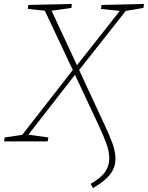

<svg xmlns="http://www.w3.org/2000/svg" viewBox="-36 -713 746 968"><path d="M433 235 421 214Q472 185 493.5 154Q515 123 515 86Q515 49 498.5 6Q482 -37 468 -67L342 -336L107 -34L208 -20L204 0H-16L-12 -20L76 -33L331 -360L190 -659L104 -668L107 -688L326 -693L324 -673L224 -659L352 -384L568 -658L473 -668L476 -688L690 -693L687 -673L598 -658L363 -360L497 -71Q515 -33 530.5 8.5Q546 50 546 88Q546 132 518.5 167Q491 202 433 235Z"/></svg>

Font: Bitter ExtraLight
Style: Italic
Weight: 200
Italic angle: -9°
Designer: Sol Matas, and Bitter project Authors
Foundry: Sol Matas
Version: Version 2.001